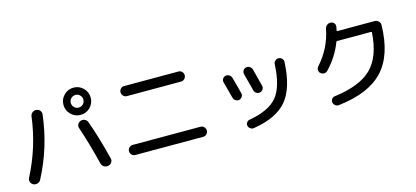

<svg xmlns="http://www.w3.org/2000/svg" viewBox="-67 -1348 4133 1908"><g transform="rotate(-15 2000.0 -393.5)"><path d="M775.9 -726.1Q756.8 -745.1 730 -745.1Q703.1 -745.1 684.1 -726.1Q665 -707 665 -680.2Q665 -653.3 684.1 -634.3Q703.1 -615.2 730 -615.2Q756.8 -615.2 775.9 -634.3Q794.9 -653.3 794.9 -680.2Q794.9 -707 775.9 -726.1ZM829.1 -581.1Q788.1 -540 730 -540Q671.9 -540 630.9 -581.1Q589.8 -622.1 589.8 -680.2Q589.8 -738.3 630.9 -779.3Q671.9 -820.3 730 -820.3Q788.1 -820.3 829.1 -779.3Q870.1 -738.3 870.1 -680.2Q870.1 -622.1 829.1 -581.1ZM786.1 -448.2Q850.6 -268.6 906.2 -44.9Q912.1 -22.5 899.4 -3.9Q886.7 14.6 864.3 19.5H863.3Q839.8 24.4 819.8 12.2Q799.8 0 793.9 -23.4Q741.2 -236.3 680.7 -416Q672.9 -437.5 683.1 -457Q693.4 -476.6 715.3 -483.9Q737.3 -491.2 758.3 -480.5Q779.3 -469.7 786.1 -448.2ZM95.7 3.9Q76.2 -5.9 68.8 -27.3Q61.5 -48.8 72.3 -69.3Q214.8 -344.7 253.9 -652.3Q256.8 -674.8 274.4 -689.5Q292 -704.1 314.9 -702.1Q337.9 -700.2 352.5 -683.6Q367.2 -667 365.2 -644.5Q327.1 -314.5 173.8 -22.5Q163.1 -1 140.6 6.3Q118.2 13.7 95.7 3.9Z M1220.7 -705.1H1779.3Q1800.8 -705.1 1815.4 -689.9Q1830.1 -674.8 1830.1 -653.8Q1830.1 -632.8 1814.9 -617.2Q1799.8 -601.6 1779.3 -601.6H1220.7Q1199.2 -601.6 1184.6 -617.2Q1169.9 -632.8 1169.9 -653.8Q1169.9 -674.8 1184.6 -689.9Q1199.2 -705.1 1220.7 -705.1ZM1151.4 -14.6Q1129.9 -14.6 1114.7 -29.8Q1099.6 -44.9 1099.6 -65.9Q1099.6 -86.9 1114.7 -102.5Q1129.9 -118.2 1151.4 -118.2H1848.6Q1870.1 -118.2 1885.3 -102.5Q1900.4 -86.9 1900.4 -65.9Q1900.4 -44.9 1885.3 -29.8Q1870.1 -14.6 1848.6 -14.6Z M2774.4 -575.2Q2795.9 -574.2 2809.6 -559.1Q2823.2 -543.9 2822.3 -523.4Q2809.6 -256.8 2702.6 -130.9Q2595.7 -4.9 2357.4 32.2Q2338.9 35.2 2322.8 23.9Q2306.6 12.7 2301.8 -6.8Q2297.9 -25.4 2309.1 -41Q2320.3 -56.6 2338.9 -59.6Q2543 -94.7 2627.4 -196.3Q2711.9 -297.9 2722.7 -528.3Q2723.6 -547.9 2739.3 -562Q2754.9 -576.2 2774.4 -575.2ZM2230.5 -314.5Q2205.1 -414.1 2184.6 -486.3Q2179.7 -504.9 2189.9 -521.5Q2200.2 -538.1 2219.7 -543Q2239.3 -546.9 2257.3 -536.6Q2275.4 -526.4 2281.2 -505.9Q2309.6 -408.2 2327.1 -335Q2332 -316.4 2320.8 -298.8Q2309.6 -281.2 2290 -276.4Q2270.5 -272.5 2252.9 -283.7Q2235.4 -294.9 2230.5 -314.5ZM2449.2 -332Q2422.9 -434.6 2402.3 -511.7Q2397.5 -530.3 2407.7 -547.9Q2418 -565.4 2438 -570.3Q2458 -575.2 2476.6 -563.5Q2495.1 -551.8 2500 -532.2Q2534.2 -403.3 2545.9 -353.5Q2550.8 -334 2540.5 -316.9Q2530.3 -299.8 2510.3 -294.9Q2490.2 -290 2472.2 -300.8Q2454.1 -311.5 2449.2 -332Z M3210 -329.1Q3196.3 -314.5 3175.3 -313Q3154.3 -311.5 3137.7 -326.2Q3123 -338.9 3122.1 -359.4Q3121.1 -379.9 3134.8 -394.5Q3269.5 -544.9 3305.7 -735.4Q3309.6 -756.8 3326.7 -770.5Q3343.8 -784.2 3365.2 -783.2Q3386.7 -781.2 3400.4 -765.6Q3414.1 -750 3410.2 -728.5Q3409.2 -722.7 3406.7 -710.9Q3404.3 -699.2 3403.3 -693.4Q3401.4 -685.5 3410.2 -684.6H3792Q3815.4 -684.6 3832.5 -668Q3849.6 -651.4 3848.6 -627.9Q3841.8 -318.4 3693.8 -161.6Q3545.9 -4.9 3232.4 30.3Q3212.9 32.2 3196.3 19.5Q3179.7 6.8 3176.8 -12.7Q3173.8 -31.2 3185.5 -47.4Q3197.3 -63.5 3216.8 -65.4Q3480.5 -98.6 3601.1 -217.3Q3721.7 -335.9 3737.3 -582Q3737.3 -589.8 3729.5 -589.8H3381.8Q3374 -589.8 3371.1 -582Q3319.3 -444.3 3210 -329.1Z"/></g></svg>

Font: Rounded Mgen+ 1mn medium
Style: Regular
Weight: 500
Designer: [Source Han Sans]
Ryoko NISHIZUKA  (kana & ideographs); Paul D. Hunt (Latin, Greek & Cyrillic); Wenlong ZHANG  (bopomofo
Version: Version 1.059.20150602